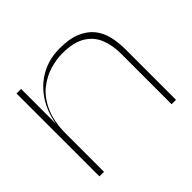

<svg xmlns="http://www.w3.org/2000/svg" viewBox="-119 -625 773 773"><g transform="rotate(-45 267.5 -239.0)"><path d="M299 -478Q355 -478 391 -462.5Q427 -447 447.5 -421Q468 -395 476 -361Q484 -327 484 -289V0H459V-289Q459 -335 444 -373Q429 -411 392.5 -433.5Q356 -456 292 -456Q259 -456 221.5 -445Q184 -434 150.5 -407.5Q117 -381 95.5 -333.5Q74 -286 74 -214V0H48V-472H74V-274Q84 -334 114.5 -380Q145 -426 192.5 -452Q240 -478 299 -478Z"/></g></svg>

Font: Panamera Thin
Style: Regular
Weight: 100
Designer: Bastien Sozeau
Foundry: NBR — Bastien Sozeau
Version: Version 3.003;gftools[0.9.33]